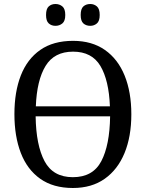

<svg xmlns="http://www.w3.org/2000/svg" viewBox="-20 -929 729 959"><path d="M344 10Q246 10 181 -36Q116 -82 84 -165Q52 -248 52 -359Q52 -470 84 -552Q116 -634 181 -679.5Q246 -725 345 -725Q439 -725 504 -679.5Q569 -634 602.5 -551.5Q636 -469 636 -358Q636 -247 602 -164.5Q568 -82 503 -36Q438 10 344 10ZM529 -398Q524 -528 481.5 -599.5Q439 -671 345 -671Q251 -671 207.5 -599.5Q164 -528 159 -398ZM344 -44Q444 -44 486 -124Q528 -204 530 -348H158Q160 -204 202.5 -124Q245 -44 344 -44ZM431 -800Q410 -800 396.5 -812Q383 -824 383 -854Q383 -885 396.5 -897Q410 -909 431 -909Q450 -909 464 -897Q478 -885 478 -854Q478 -824 464 -812Q450 -800 431 -800ZM257 -800Q237 -800 223.5 -812Q210 -824 210 -854Q210 -885 223.5 -897Q237 -909 257 -909Q277 -909 291.5 -897Q306 -885 306 -854Q306 -824 291.5 -812Q277 -800 257 -800Z"/></svg>

Font: Noto Serif SemiCondensed
Style: Regular
Weight: 400
Width: 4
Designer: Monotype Design Team
Foundry: Monotype Imaging Inc.
Version: Version 2.013